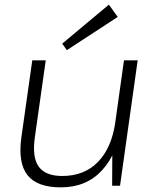

<svg xmlns="http://www.w3.org/2000/svg" viewBox="-20 -800 666 827"><path d="M130 -208Q118 -122 147 -82Q176 -42 248 -42Q343 -42 402 -102.5Q461 -163 477 -275L518 -339L508 -275Q487 -140 419.5 -66.5Q352 7 242 7Q140 7 98.5 -45.5Q57 -98 72 -208L119 -540H177ZM497 0H463L464 -184L514 -540H573ZM487 -727 268 -584 248 -612 449 -780Z"/></svg>

Font: Pathway Extreme 8pt Thin 12pt
Style: Italic
Weight: 100
Italic angle: -8°
Version: Version 1.001;gftools[0.9.26]